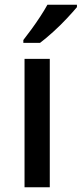

<svg xmlns="http://www.w3.org/2000/svg" viewBox="-20 -879 343 806"><path d="M189 -93H83V-632H189ZM303 -849Q288 -831 261 -802Q234 -773 203 -745Q172 -717 148 -699H78V-711Q93 -730 112 -756Q131 -782 149 -809.5Q167 -837 179 -859H303Z"/></svg>

Font: Noto Sans Telugu UI Medium
Style: Regular
Weight: 500
Designer: Jelle Bosma - Monotype Design Team
Foundry: Monotype Imaging Inc.
Version: Version 2.005; ttfautohint (v1.8.4.7-5d5b)